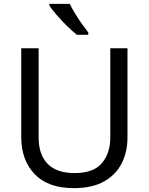

<svg xmlns="http://www.w3.org/2000/svg" viewBox="-20 -964 771 994"><path d="M640 -252Q640 -178 610 -118.5Q580 -59 518.5 -24.5Q457 10 362 10Q229 10 159.5 -62.5Q90 -135 90 -254V-714H180V-251Q180 -164 226.5 -116Q273 -68 367 -68Q464 -68 507.5 -119.5Q551 -171 551 -252V-714H640ZM341 -944Q352 -922 368.5 -894.5Q385 -867 403.5 -841Q422 -815 437 -796V-784H378Q355 -802 326 -830.5Q297 -859 272.5 -887.5Q248 -916 236 -934V-944Z"/></svg>

Font: Noto Sans Warang Citi
Style: Regular
Weight: 400
Designer: Mangu Purty
Foundry: Mangu Purty
Version: Version 3.002; ttfautohint (v1.8.4.7-5d5b)